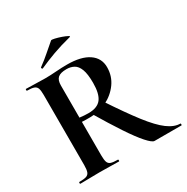

<svg xmlns="http://www.w3.org/2000/svg" viewBox="-178 -946 1067 1097"><g transform="rotate(-30 355.0 -397.0)"><path d="M530 0Q515 0 481.5 -37.5Q448 -75 401 -146Q354 -217 295 -316L387 -344Q467 -223 523.5 -150Q580 -77 624 -44.5Q668 -12 708 -12Q710 -12 710 -6Q710 0 708 0Q638 0 594 0Q550 0 530 0ZM315 -628Q407 -628 456.5 -594.5Q506 -561 506 -501Q506 -442 473 -396.5Q440 -351 388.5 -326Q337 -301 280 -301Q266 -301 251.5 -301Q237 -301 225 -302V-81Q225 -52 230 -37Q235 -22 250 -17Q265 -12 296 -12Q298 -12 298 -6Q298 0 296 0Q270 0 238 -1Q206 -2 168 -2Q132 -2 99.5 -1Q67 0 41 0Q38 0 38 -6Q38 -12 41 -12Q72 -12 87 -17Q102 -22 107.5 -37Q113 -52 113 -81V-544Q113 -573 108 -587.5Q103 -602 88 -607.5Q73 -613 42 -613Q40 -613 40 -619Q40 -625 42 -625Q68 -625 100 -623.5Q132 -622 168 -622Q201 -622 240.5 -625Q280 -628 315 -628ZM392 -463Q392 -522 380 -553Q368 -584 347 -595.5Q326 -607 299 -607Q259 -607 242 -592Q225 -577 225 -542V-330Q239 -328 255 -327Q271 -326 283 -326Q342 -326 367 -358.5Q392 -391 392 -463ZM184 -678Q180 -677 178 -682.5Q176 -688 179 -689Q215 -715 245 -741.5Q275 -768 305 -793Q309 -796 328.5 -791.5Q348 -787 369.5 -779.5Q391 -772 403.5 -765Q416 -758 406 -756Q339 -739 287 -720Q235 -701 184 -678Z"/></g></svg>

Font: Cormorant Infant Light
Style: Regular
Weight: 300
Designer: Christian Thalmann (Catharsis Fonts)
Foundry: Catharsis Fonts
Version: Version 4.001